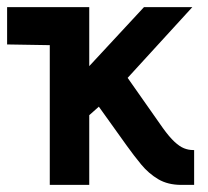

<svg xmlns="http://www.w3.org/2000/svg" viewBox="-20 -520 586 540"><path d="M438 -160 339 -301 521 -500H385L231 -334V-500H0V-395L120 -393V0H231V-196L258 -220L336 -111Q356 -83 377 -57.5Q398 -32 425 -16Q452 0 490 0H526V-98H523Q510 -98 497.5 -103Q485 -108 470.5 -121.5Q456 -135 438 -160Z"/></svg>

Font: Advent Pro
Style: Regular
Weight: 400
Designer: VivaRado, Andreas Kalpakidis
Foundry: VivaRado, Andreas Kalpakidis
Version: Version 3.000